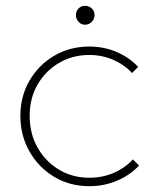

<svg xmlns="http://www.w3.org/2000/svg" viewBox="-20 -630 535 660"><path d="M287 10Q220 10 166.5 -22Q113 -54 81.5 -109Q50 -164 50 -232Q50 -299 81.5 -353Q113 -407 166.5 -438.5Q220 -470 287 -470Q337 -470 380.5 -451.5Q424 -433 455 -400L434 -379Q407 -408 369 -424.5Q331 -441 287 -441Q229 -441 182.5 -413.5Q136 -386 109 -339Q82 -292 82 -232Q82 -171 109 -123Q136 -75 182.5 -47Q229 -19 287 -19Q332 -19 370.5 -35.5Q409 -52 437 -82L458 -61Q426 -27 381.5 -8.5Q337 10 287 10ZM272 -545Q259 -545 250 -555Q241 -565 241 -578Q241 -592 250 -601Q259 -610 272 -610Q286 -610 295.5 -601Q305 -592 305 -578Q305 -565 295.5 -555Q286 -545 272 -545Z"/></svg>

Font: Outfit Thin
Style: Regular
Weight: 100
Designer: Rodrigo Fuenzalida
Foundry: fragTYPE
Version: Version 1.100;gftools[0.9.27]